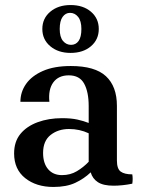

<svg xmlns="http://www.w3.org/2000/svg" viewBox="-20 -727 568 762"><path d="M192 15Q124 15 80 -20Q36 -55 36 -118Q36 -165 61 -195.5Q86 -226 129.5 -242Q173 -258 226 -258Q262 -258 287 -252.5Q312 -247 332 -239V-198Q296 -215 254 -215Q211 -215 181 -191.5Q151 -168 151 -120Q151 -79 171 -55.5Q191 -32 226 -32Q259 -32 285 -47.5Q311 -63 332 -85L340 -43Q314 -18 279 -1.5Q244 15 192 15ZM444 -307V-90Q444 -57 459 -46Q474 -35 505 -35Q508 -17 505 2Q486 6 466.5 8Q447 10 431 10Q390 10 368.5 -4Q347 -18 340 -43L332 -85V-306Q332 -362 314 -395Q296 -428 253 -428Q212 -428 191.5 -400Q171 -372 176 -323H61Q61 -362 83.5 -394Q106 -426 150.5 -445.5Q195 -465 261 -465Q357 -465 400.5 -424.5Q444 -384 444 -307ZM260 -707Q310 -707 341 -680.5Q372 -654 372 -612Q372 -570 341 -543.5Q310 -517 260 -517Q211 -517 179.5 -543.5Q148 -570 148 -612Q148 -654 179.5 -680.5Q211 -707 260 -707ZM262 -549Q281 -549 292 -564.5Q303 -580 303 -612Q303 -644 290 -660Q277 -676 258 -676Q240 -676 228.5 -660Q217 -644 217 -612Q217 -580 230 -564.5Q243 -549 262 -549Z"/></svg>

Font: Poltawski Nowy SemiBold
Style: Regular
Weight: 600
Version: Version 1.001;gftools[0.9.25]